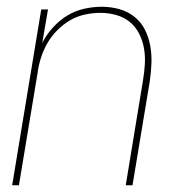

<svg xmlns="http://www.w3.org/2000/svg" viewBox="-20 -548 540 568"><path d="M16 0 102 -520H122L105 -421Q117 -445 136.5 -466.5Q156 -488 179 -502Q202 -516 228.5 -522Q255 -528 281 -528Q308 -528 333 -521Q358 -514 377.5 -498.5Q397 -483 408.5 -460.5Q420 -438 424.5 -412.5Q429 -387 428 -360.5Q427 -334 423 -307L372 0H352L403 -310Q407 -334 408.5 -358Q410 -382 406 -405Q402 -428 391.5 -448.5Q381 -469 364 -483Q347 -497 324 -503.5Q301 -510 277 -510Q255 -510 231.5 -505Q208 -500 187.5 -488Q167 -476 149.5 -458.5Q132 -441 120 -420Q108 -399 101 -376.5Q94 -354 91 -331L36 0Z"/></svg>

Font: Iosevka Term Curly Th Obl
Style: Regular
Weight: 100
Italic angle: -9°
Designer: Belleve Invis
Foundry: Belleve Invis
Version: Version 32.3.0